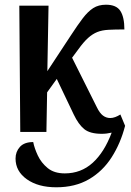

<svg xmlns="http://www.w3.org/2000/svg" viewBox="-20 -560 555 815"><path d="M66 0 62 -536H186L181 -258L281 -410Q309 -453 331 -482Q353 -511 375.5 -525.5Q398 -540 430 -540Q474 -540 491 -513.5Q508 -487 508 -435Q468 -435 440.5 -433.5Q413 -432 393 -424Q373 -416 354 -399Q335 -382 312 -350L286 -315L391 -105Q403 -80 417 -69.5Q431 -59 448 -59Q458 -59 469 -63Q480 -67 491 -74L511 -26Q492 48 454 107.5Q416 167 357.5 201Q299 235 219 235Q142 235 94 201Q46 167 46 113Q46 84 64.5 63.5Q83 43 121 43Q126 69 140.5 100Q155 131 182.5 153.5Q210 176 255 176Q324 176 373.5 131Q423 86 454 3Q433 8 412 8Q362 8 337.5 -12Q313 -32 293 -74L221 -225L180 -168L177 0Z"/></svg>

Font: Noto Serif ExtraCondensed SemiBold
Style: Regular
Weight: 600
Width: 2
Designer: Monotype Design Team
Foundry: Monotype Imaging Inc.
Version: Version 2.015; ttfautohint (v1.8.4.7-5d5b)